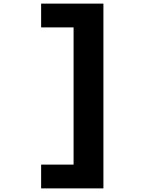

<svg xmlns="http://www.w3.org/2000/svg" viewBox="-20 -831 894 1062"><path d="M552 211H207.5V79.5H387V-679.5H207.5V-811H552Z"/></svg>

Font: Trispace SemiExpanded
Style: Bold
Weight: 700
Width: 6
Designer: Tyler Finck
Foundry: Etcetera Type Company
Version: Version 1.210; ttfautohint (v1.8.3)